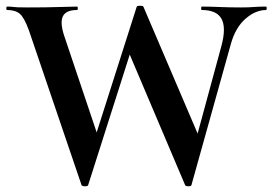

<svg xmlns="http://www.w3.org/2000/svg" viewBox="-20 -648 952 671"><path d="M425 -477 470 -572 288 -1Q287 3 277 3Q267 3 265 -1L81 -542Q65 -586 49.5 -599.5Q34 -613 5 -613Q2 -613 2 -619Q2 -625 5 -625Q17 -625 23.5 -624Q30 -623 41.5 -622.5Q53 -622 78 -622Q145 -622 187 -623.5Q229 -625 249 -625Q252 -625 252 -619Q252 -613 249 -613Q211 -613 200 -591.5Q189 -570 204 -524L326 -161L276 -54L458 -625Q460 -628 469.5 -628Q479 -628 481 -625L681 -157L636 -54L754 -488Q771 -552 754 -582.5Q737 -613 685 -613Q683 -613 683 -619Q683 -625 685 -625Q711 -625 747.5 -623.5Q784 -622 821 -622Q849 -622 867 -623.5Q885 -625 910 -625Q912 -625 912 -619Q912 -613 910 -613Q873 -613 838 -582.5Q803 -552 787 -495L649 -1Q648 3 638.5 3Q629 3 627 -1Z"/></svg>

Font: Cormorant Infant Light
Style: Bold
Weight: 700
Version: Version 4.001